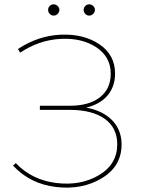

<svg xmlns="http://www.w3.org/2000/svg" viewBox="-20 -863 663 886"><path d="M53 -110Q128 -32 240.5 -18.5Q353 -5 437 -55Q521 -105 521 -197Q521 -273 463.5 -314.5Q406 -356 301 -356H164V-375H302Q391 -375 441 -414Q491 -453 491 -523Q491 -601 424 -645Q357 -689 258.5 -683.5Q160 -678 73 -620L63 -637Q157 -699 262.5 -703Q368 -707 439.5 -658Q511 -609 511 -524Q511 -473 486.5 -436Q462 -399 416 -379Q370 -359 307 -359L311 -372Q381 -372 433 -350.5Q485 -329 513 -289.5Q541 -250 541 -196Q541 -96 450.5 -41Q360 14 239.5 0Q119 -14 40 -99ZM392 -791Q381 -791 373.5 -799Q366 -807 366 -817Q366 -828 373.5 -835.5Q381 -843 392 -843Q402 -843 410 -835.5Q418 -828 418 -817Q418 -807 410 -799Q402 -791 392 -791ZM228 -791Q217 -791 209.5 -799Q202 -807 202 -817Q202 -828 209.5 -835.5Q217 -843 228 -843Q238 -843 246 -835.5Q254 -828 254 -817Q254 -807 246 -799Q238 -791 228 -791Z"/></svg>

Font: Montserrat
Style: Regular
Weight: 400
Designer: Julieta Ulanovsky
Foundry: Julieta Ulanovsky
Version: Version 8.000